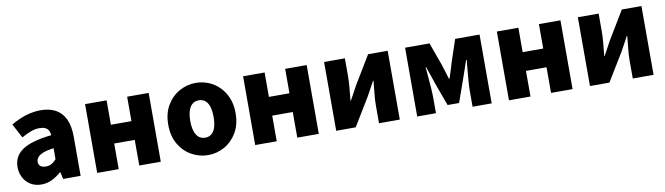

<svg xmlns="http://www.w3.org/2000/svg" viewBox="-34 -1066 5421 1564"><g transform="rotate(-10 2676.0 -284.5)"><path d="M216 14Q164 14 126 -9.5Q88 -33 67.5 -72.5Q47 -112 47 -159Q47 -249 122 -299.5Q197 -350 363 -368Q361 -391 352 -407.5Q343 -424 324.5 -432.5Q306 -441 277 -441Q243 -441 207 -428Q171 -415 128 -391L66 -508Q104 -531 143.5 -547.5Q183 -564 225 -573.5Q267 -583 311 -583Q385 -583 436 -555Q487 -527 514 -469.5Q541 -412 541 -323V0H396L384 -57H379Q344 -26 303.5 -6Q263 14 216 14ZM277 -124Q304 -124 324 -136Q344 -148 363 -169V-260Q308 -253 275.5 -240Q243 -227 229.5 -210Q216 -193 216 -173Q216 -148 232.5 -136Q249 -124 277 -124Z M678 0V-569H856V-367H1026V-569H1204V0H1026V-212H856V0Z M1595 14Q1523 14 1459 -21.5Q1395 -57 1355.5 -124Q1316 -191 1316 -285Q1316 -379 1355.5 -445.5Q1395 -512 1459 -547.5Q1523 -583 1595 -583Q1649 -583 1699 -563Q1749 -543 1788 -504.5Q1827 -466 1850 -411Q1873 -356 1873 -285Q1873 -191 1833.5 -124Q1794 -57 1730.5 -21.5Q1667 14 1595 14ZM1595 -130Q1628 -130 1649.5 -149Q1671 -168 1681 -203Q1691 -238 1691 -285Q1691 -332 1681 -366.5Q1671 -401 1649.5 -420Q1628 -439 1595 -439Q1562 -439 1540.5 -420Q1519 -401 1508.5 -366.5Q1498 -332 1498 -285Q1498 -238 1508.5 -203Q1519 -168 1540.5 -149Q1562 -130 1595 -130Z M1985 0V-569H2163V-367H2333V-569H2511V0H2333V-212H2163V0Z M2655 0V-569H2827V-421Q2827 -379 2822 -325.5Q2817 -272 2812 -220H2815Q2829 -246 2848 -280Q2867 -314 2880 -339L3019 -569H3181V0H3009V-148Q3009 -190 3014.5 -243.5Q3020 -297 3025 -349H3021Q3007 -324 2988.5 -289Q2970 -254 2956 -230L2816 0Z M3325 0V-569H3527L3594 -383Q3605 -349 3614.5 -318.5Q3624 -288 3633 -258H3638Q3648 -288 3657.5 -318.5Q3667 -349 3677 -383L3739 -569H3941V0H3783V-132Q3783 -163 3786.5 -210Q3790 -257 3794.5 -304.5Q3799 -352 3802 -384H3797Q3785 -346 3769 -302Q3753 -258 3741 -221L3680 -49H3585L3522 -221Q3510 -258 3494 -302.5Q3478 -347 3466 -384H3462Q3465 -352 3469 -304.5Q3473 -257 3476.5 -210Q3480 -163 3480 -132V0Z M4084 0V-569H4262V-367H4432V-569H4610V0H4432V-212H4262V0Z M4754 0V-569H4926V-421Q4926 -379 4921 -325.5Q4916 -272 4911 -220H4914Q4928 -246 4947 -280Q4966 -314 4979 -339L5118 -569H5280V0H5108V-148Q5108 -190 5113.5 -243.5Q5119 -297 5124 -349H5120Q5106 -324 5087.5 -289Q5069 -254 5055 -230L4915 0Z"/></g></svg>

Font: Noto Sans SC Black
Style: Regular
Weight: 900
Designer: Ryoko NISHIZUKA  (kana, bopomofo & ideographs); Paul D. Hunt (Latin, Greek & Cyrillic); Sandoll Communications , Soo-you
Foundry: Adobe
Version: Version 2.004-H2;hotconv 1.0.118;makeotfexe 2.5.65603